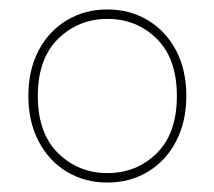

<svg xmlns="http://www.w3.org/2000/svg" viewBox="-20 -729 452 406"><path d="M40 -526Q40 -581 61.5 -622Q83 -663 121 -686Q159 -709 207 -709Q255 -709 293 -686Q331 -663 352.5 -622Q374 -581 374 -526Q374 -472 352.5 -430.5Q331 -389 293 -366Q255 -343 207 -343Q159 -343 121 -366Q83 -389 61.5 -430.5Q40 -472 40 -526ZM354 -526Q354 -605 311.5 -647Q269 -689 207 -689Q146 -689 103 -647Q60 -605 60 -526Q60 -447 103 -405Q146 -363 207 -363Q269 -363 311.5 -405Q354 -447 354 -526Z"/></svg>

Font: Poppins Devanagari Thin
Style: Regular
Weight: 100
Designer: Ninad Kale (Devanagari), Jonny Pinhorn (Latin)
Foundry: Indian Type Foundry
Version: 4.005